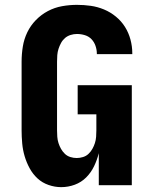

<svg xmlns="http://www.w3.org/2000/svg" viewBox="-20 -763 640 791"><path d="M232 8Q206 8 180 -1Q154 -10 134.5 -28Q115 -46 102 -70Q89 -94 81.5 -119.5Q74 -145 71.5 -172Q69 -199 69 -226V-509Q69 -540 74 -571Q79 -602 92.5 -630Q106 -658 128 -680.5Q150 -703 177.5 -717.5Q205 -732 235.5 -737.5Q266 -743 297 -743Q326 -743 354 -739Q382 -735 408.5 -724Q435 -713 457.5 -694.5Q480 -676 495 -652Q510 -628 517.5 -600Q525 -572 525 -544V-540H379V-542Q379 -558 373.5 -574Q368 -590 357 -601.5Q346 -613 330 -618Q314 -623 297 -623Q284 -623 271 -619Q258 -615 248 -606.5Q238 -598 231.5 -586Q225 -574 221 -561.5Q217 -549 216 -536Q215 -523 215 -509V-226Q215 -213 216 -199.5Q217 -186 221 -173.5Q225 -161 231.5 -149.5Q238 -138 247.5 -129Q257 -120 270 -116Q283 -112 296 -112Q309 -112 322 -116Q335 -120 344.5 -129Q354 -138 360.5 -149.5Q367 -161 371 -173.5Q375 -186 376 -199.5Q377 -213 377 -226V-292H300V-412H523V0H387V-132Q380 -104 367.5 -78Q355 -52 335 -32Q315 -12 288 -2Q261 8 232 8Z"/></svg>

Font: Iosevka Heavy Extended
Style: Regular
Weight: 900
Width: 7
Monospace: yes
Designer: Belleve Invis
Foundry: Belleve Invis
Version: Version 32.5.0; ttfautohint (v1.8.4)